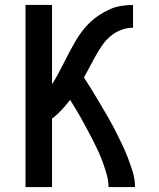

<svg xmlns="http://www.w3.org/2000/svg" viewBox="-20 -755 640 775"><path d="M83 0V-735H190V-415Q203 -435 214.5 -456.5Q226 -478 237 -500Q248 -522 259.5 -543.5Q271 -565 283 -586Q295 -607 309.5 -626.5Q324 -646 341.5 -663Q359 -680 379.5 -693.5Q400 -707 422 -717Q444 -727 468 -731Q492 -735 517 -735V-643Q492 -643 468.5 -634Q445 -625 426 -609Q407 -593 392.5 -572Q378 -551 366 -529.5Q354 -508 342.5 -486Q331 -464 319 -442Q336 -416 352 -390Q368 -364 383.5 -337.5Q399 -311 414.5 -284.5Q430 -258 444 -230.5Q458 -203 471.5 -175Q485 -147 496 -118.5Q507 -90 516 -60.5Q525 -31 525 0H418Q418 -24 411.5 -47.5Q405 -71 397 -94Q389 -117 379 -139Q369 -161 358 -183Q347 -205 335.5 -226Q324 -247 312.5 -268.5Q301 -290 288.5 -310.5Q276 -331 263 -352Q247 -331 229 -311.5Q211 -292 190 -276V0Z"/></svg>

Font: Zed Mono Semibold Extended
Style: Regular
Weight: 600
Width: 7
Monospace: yes
Designer: Belleve Invis
Foundry: Belleve Invis
Version: Version 1.0.0; ttfautohint (v1.8.4)